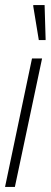

<svg xmlns="http://www.w3.org/2000/svg" viewBox="-21 -742 201 762"><path d="M-1 0 106 -510H146L38 0ZM133 -583 111 -717V-722H156L160 -588V-583Z"/></svg>

Font: Saira Ultra Condensed ExLight
Style: Italic
Weight: 200
Width: 1
Italic angle: -12°
Designer: Hector Gatti with collaboration of the Omnibus-Type team
Foundry: Omnibus-Type
Version: Version 1.001; ttfautohint (v1.8)